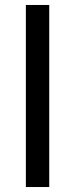

<svg xmlns="http://www.w3.org/2000/svg" viewBox="-20 -747 302 772"><path d="M178 -727V5H84V-727Z"/></svg>

Font: SUITE SemiBold
Style: Regular
Weight: 600
Designer: Sun
Foundry: Sun
Version: Version 2.040